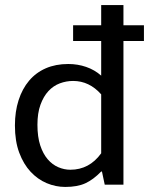

<svg xmlns="http://www.w3.org/2000/svg" viewBox="-20 -730 589 759"><path d="M380 -710H468V-630H549V-568H468V0H394L383 -52H380Q349 -20 317.5 -5.5Q286 9 238 9Q200 9 164.5 -6Q129 -21 101 -51Q73 -81 56 -126.5Q39 -172 39 -234Q39 -289 53.5 -334Q68 -379 95 -411Q122 -443 161 -460Q200 -477 250 -477Q287 -477 320.5 -465.5Q354 -454 380 -431V-568H269V-630H380ZM380 -357Q333 -410 269 -410Q242 -410 216.5 -400.5Q191 -391 171.5 -370Q152 -349 140 -316Q128 -283 128 -237Q128 -189 139 -155.5Q150 -122 168.5 -100.5Q187 -79 210.5 -69Q234 -59 258 -59Q333 -59 380 -124Z"/></svg>

Font: Mukta
Style: Regular
Weight: 400
Designer: Girish Dalvi and Yashodeep Gholap
Foundry: Ek Type
Version: Version 2.538;PS 1.001;hotconv 16.6.51;makeotf.lib2.5.65220;